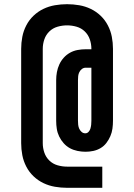

<svg xmlns="http://www.w3.org/2000/svg" viewBox="-20 -798 640 916"><path d="M300 98Q271 98 242 93Q213 88 187 75.5Q161 63 140 43Q119 23 105.5 -3Q92 -29 86.5 -57.5Q81 -86 81 -115V-565Q81 -594 86.5 -622.5Q92 -651 105.5 -677Q119 -703 140 -723Q161 -743 187 -755.5Q213 -768 242 -773Q271 -778 300 -778Q329 -778 358 -773Q387 -768 413 -755.5Q439 -743 460 -723Q481 -703 494.5 -677Q508 -651 513.5 -622.5Q519 -594 519 -565V-222Q519 -203 516.5 -184.5Q514 -166 506.5 -148.5Q499 -131 487.5 -116Q476 -101 460 -91.5Q444 -82 425.5 -78Q407 -74 388 -74Q369 -74 349.5 -78Q330 -82 313.5 -91Q297 -100 284 -114.5Q271 -129 262.5 -146.5Q254 -164 251 -183Q248 -202 248 -222V-416Q248 -435 251.5 -454Q255 -473 263 -490.5Q271 -508 284 -522.5Q297 -537 314 -546.5Q331 -556 350.5 -559.5Q370 -563 389 -563H416V-565Q416 -588 408.5 -610Q401 -632 384.5 -648Q368 -664 345.5 -670.5Q323 -677 300 -677Q277 -677 254.5 -670.5Q232 -664 215.5 -648Q199 -632 191.5 -610Q184 -588 184 -565V-115Q184 -92 191.5 -70Q199 -48 215.5 -32Q232 -16 254.5 -9.5Q277 -3 300 -3H468V98ZM387 -162Q396 -162 402.5 -169Q409 -176 411.5 -185Q414 -194 415 -203Q416 -212 416 -222V-475H389Q379 -475 371 -469Q363 -463 358.5 -454Q354 -445 353 -435Q352 -425 352 -416V-222Q352 -212 353 -202.5Q354 -193 358 -184Q362 -175 369.5 -168.5Q377 -162 387 -162Z"/></svg>

Font: Iosevka Curly Extended
Style: Bold
Weight: 700
Width: 7
Monospace: yes
Designer: Belleve Invis
Foundry: Belleve Invis
Version: Version 11.1.0; ttfautohint (v1.8.3)